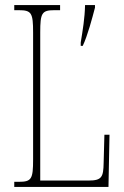

<svg xmlns="http://www.w3.org/2000/svg" viewBox="-20 -734 488 754"><path d="M36 0H406L410 -205H390L387 -94C386 -39 380 -25 328 -25H138V-606C138 -683 144 -694 194 -694H216V-714H36V-694H54C104 -694 110 -683 110 -606V-108C110 -31 104 -20 54 -20H36ZM297 -567V-554H305C324 -594 342 -662 353 -704V-714H314C313 -663 305 -616 297 -567Z"/></svg>

Font: Noto Serif Bengali ExtraCondensed Thin
Style: Regular
Weight: 100
Width: 2
Designer: Juan Bruce, Universal Thirst, Indian Type Foundry and the Monotype Design Team.
Foundry: Monotype Imaging Inc.
Version: Version 2.003